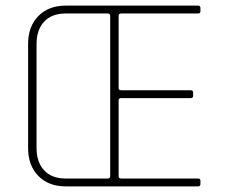

<svg xmlns="http://www.w3.org/2000/svg" viewBox="-20 -663 813 683"><path d="M80 -136V-507Q80 -569 116.5 -606Q153 -643 214 -643H684Q693 -643 693 -635V-623Q693 -615 684 -615H411Q402 -615 402 -607V-350Q402 -342 411 -342H658Q667 -342 667 -334V-322Q667 -314 658 -314H411Q402 -314 402 -306V-36Q402 -28 411 -28H684Q693 -28 693 -20V-8Q693 0 684 0H214Q153 0 116.5 -37Q80 -74 80 -136ZM214 -28H363Q372 -28 372 -36V-607Q372 -615 363 -615H214Q164 -615 137 -586Q110 -557 110 -506V-137Q110 -86 137 -57Q164 -28 214 -28Z"/></svg>

Font: Rajdhani Light
Style: Regular
Weight: 300
Designer: Satya Rajpurohit, Jyotish Sonowal
Foundry: Indian Type Foundry
Version: Version 1.201;PS 1.0;hotconv 1.0.78;makeotf.lib2.5.61930; tt